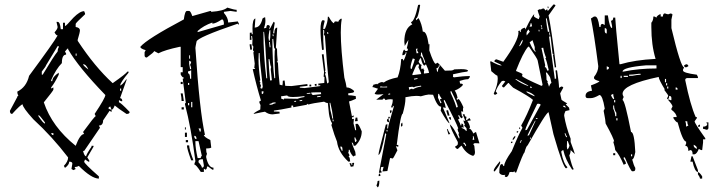

<svg xmlns="http://www.w3.org/2000/svg" viewBox="-20 -753 3146 841"><path d="M468.8 -272.5Q463.9 -281.2 463.9 -286.1Q455.1 -285.2 455.1 -277.3Q463.9 -272.5 468.8 -272.5ZM213.9 -161.1V-169.9H204.1Q206.1 -161.1 213.9 -161.1ZM176.8 -211.9V-216.8Q153.3 -249 148.4 -249V-244.1Q169.9 -211.9 176.8 -211.9ZM510.7 -355.5V-365.2H505.9V-355.5ZM367.2 -448.2Q357.4 -471.7 343.8 -471.7Q343.8 -465.8 367.2 -448.2ZM315.4 -508.8V-518.6H311.5V-508.8ZM311.5 -114.3Q331.1 -166 348.6 -166L343.8 -174.8Q394.5 -244.1 399.4 -244.1L394.5 -253.9Q441.4 -324.2 441.4 -336.9Q322.3 -460 278.3 -537.1V-541Q275.4 -541 264.6 -527.3L269.5 -518.6V-513.7Q251 -513.7 251 -476.6Q225.6 -451.2 204.1 -402.3V-397.5H209Q209 -416 237.3 -434.6V-425.8Q219.7 -389.6 204.1 -370.1V-365.2L213.9 -370.1V-360.4Q213.9 -356.4 171.9 -304.7Q208 -197.3 311.5 -114.3ZM167 -425.8Q217.8 -510.7 232.4 -527.3Q232.4 -538.1 237.3 -545.9V-550.8H232.4L181.6 -466.8Q181.6 -462.9 163.1 -439.5V-425.8ZM468.8 -272.5V-262.7L460 -267.6L431.6 -225.6Q431.6 -203.1 413.1 -203.1L418 -193.4L348.6 -91.8H343.8Q349.6 -68.4 357.4 -68.4Q357.4 -76.2 380.9 -110.4V-114.3H389.6V-110.4L362.3 -63.5L371.1 -49.8V-44.9H367.2L352.5 -54.7L348.6 -44.9Q348.6 -37.1 413.1 19.5V29.3Q380.9 29.3 325.2 -26.4Q317.4 -21.5 306.6 -21.5L311.5 -12.7L301.8 -7.8L293 -12.7L296.9 -36.1Q296.9 -44.9 283.2 -44.9Q283.2 -31.2 264.6 -17.6L259.8 -26.4Q278.3 -45.9 278.3 -63.5Q208 -155.3 126 -230.5Q79.1 -282.2 79.1 -295.9Q71.3 -295.9 33.2 -253.9Q23.4 -253.9 23.4 -267.6L55.7 -328.1Q55.7 -333 60.5 -333Q55.7 -341.8 55.7 -351.6Q95.7 -371.1 107.4 -420.9Q217.8 -570.3 232.4 -597.7Q225.6 -597.7 218.8 -611.3Q232.4 -626 232.4 -634.8L227.5 -657.2H232.4Q243.2 -657.2 246.1 -625H255.9V-653.3H264.6V-638.7Q269.5 -638.7 301.8 -675.8Q330.1 -704.1 348.6 -704.1L352.5 -694.3V-690.4Q311.5 -652.3 311.5 -648.4V-634.8Q330.1 -631.8 330.1 -620.1Q330.1 -611.3 320.3 -579.1V-574.2Q395.5 -460 473.6 -388.7Q533.2 -430.7 538.1 -439.5H543V-434.6Q508.8 -393.6 505.9 -378.9Q514.6 -378.9 534.2 -407.2V-402.3L505.9 -323.2Q515.6 -322.3 515.6 -309.6H510.7L501 -314.5V-304.7Q507.8 -304.7 547.9 -262.7Q547.9 -253.9 534.2 -253.9Q497.1 -278.3 482.4 -291Q475.6 -272.5 468.8 -272.5Z M845.7 -612.3 960.9 -645.5Q960.9 -668 952.1 -668Q923.8 -649.4 910.2 -649.4V-654.3Q871.1 -640.6 845.7 -617.2ZM864.3 -18.6Q873 -18.6 873 -28.3L868.2 -55.7Q849.6 -55.7 849.6 -46.9V-42Q864.3 -26.4 864.3 -18.6ZM859.4 -60.5Q859.4 -69.3 864.3 -69.3L849.6 -134.8H835.9V-129.9Q835.9 -103.5 845.7 -60.5ZM840.8 -143.6Q840.8 -158.2 831.1 -158.2V-153.3Q833 -143.6 840.8 -143.6ZM859.4 -176.8V-190.4H849.6Q854.5 -181.6 854.5 -176.8ZM808.6 -292V-301.8H803.7V-292ZM822.3 -283.2V-306.6H817.4V-283.2ZM808.6 -380.9V-389.6H803.7V-380.9ZM817.4 -408.2V-445.3Q808.6 -440.4 803.7 -440.4V-431.6Q812.5 -431.6 812.5 -408.2ZM817.4 -450.2Q817.4 -460 812.5 -468.8Q817.4 -477.5 817.4 -482.4L808.6 -487.3V-473.6L812.5 -450.2ZM812.5 -496.1V-510.7H808.6V-496.1ZM873 0H859.4Q838.9 -32.2 831.1 -32.2Q831.1 -37.1 835.9 -46.9Q817.4 -192.4 790 -296.9Q790 -301.8 793.9 -301.8L780.3 -408.2Q785.2 -408.2 785.2 -413.1Q778.3 -413.1 771.5 -426.8V-436.5H780.3V-459H771.5V-547.9H766.6Q702.1 -534.2 673.8 -519.5L655.3 -529.3Q655.3 -524.4 623 -501Q613.3 -501 613.3 -510.7V-524.4L618.2 -533.2Q594.7 -540 594.7 -547.9Q623 -582 785.2 -668Q790 -705.1 798.8 -705.1H808.6Q814.5 -705.1 822.3 -682.6L901.4 -705.1Q905.3 -705.1 905.3 -701.2Q960 -705.1 975.6 -719.7Q1005.9 -710 1016.6 -710V-701.2Q1012.7 -701.2 989.3 -705.1L960.9 -701.2V-696.3Q979.5 -674.8 979.5 -654.3L1021.5 -659.2L1026.4 -649.4V-645.5Q1021.5 -645.5 1021.5 -649.4Q840.8 -587.9 840.8 -570.3Q835.9 -546.9 835.9 -543Q854.5 -262.7 877.9 -162.1H873Q873 -153.3 901.4 -139.6L905.3 -106.4Q898.4 -102.5 882.8 -102.5Q882.8 -86.9 886.7 -79.1Q882.8 -70.3 882.8 -65.4Q892.6 -18.6 915 -18.6V-9.8H910.2L891.6 -23.4H886.7Q886.7 -9.8 877.9 -9.8Q877.9 -13.7 873 -13.7ZM827.1 -50.8H817.4Q798.8 -101.6 798.8 -116.2H808.6Q808.6 -98.6 827.1 -50.8ZM803.7 -129.9H793.9V-139.6H803.7ZM798.8 -153.3H790V-171.9H798.8ZM793.9 -185.5H790V-195.3H793.9ZM785.2 -273.4H775.4V-283.2H785.2ZM785.2 -310.5H775.4Q775.4 -325.2 771.5 -343.8H780.3ZM780.3 -384.8H771.5V-394.5H780.3Z M1158.2 -573.2Q1164.1 -574.2 1164.1 -601.6V-621.1L1160.2 -620.1Q1156.2 -598.6 1156.2 -587.9ZM1480.5 -92.8Q1480.5 -98.6 1479.5 -105Q1478.5 -111.3 1472.7 -111.3H1470.7L1471.7 -103.5Q1476.6 -96.7 1476.6 -92.8ZM1535.2 -130.9Q1542 -131.8 1542 -138.7Q1537.1 -146.5 1536.1 -151.4L1532.2 -150.4ZM1441.4 -221.7 1440.4 -229.5H1436.5L1437.5 -221.7ZM1439.5 -233.4Q1435.5 -269.5 1426.8 -302.7H1423.8L1426.8 -271.5Q1435.5 -238.3 1435.5 -233.4ZM1293 -309.6 1303.7 -311.5V-315.4L1292 -313.5ZM1269.5 -306.6 1277.3 -307.6 1276.4 -311.5 1268.6 -310.5ZM1161.1 -293.9 1171.9 -294.9Q1178.7 -299.8 1187.5 -300.8L1186.5 -304.7L1174.8 -303.7Q1168.9 -298.8 1160.2 -297.9ZM1369.1 -327.1 1384.8 -329.1 1383.8 -333 1369.1 -331.1ZM1351.6 -336.9 1386.7 -340.8 1385.7 -348.6Q1347.7 -348.6 1342.8 -347.7Q1345.7 -336.9 1351.6 -336.9ZM1324.2 -341.8 1339.8 -342.8 1338.9 -346.7 1323.2 -344.7ZM1220.7 -316.4Q1224.6 -317.4 1224.6 -321.3L1283.2 -320.3Q1297.9 -326.2 1313.5 -328.1V-332Q1282.2 -328.1 1263.7 -328.1Q1239.3 -328.1 1238.3 -335L1210.9 -331.1L1212.9 -319.3H1215.8Q1220.7 -319.3 1220.7 -316.4ZM1127 -340.8Q1133.8 -341.8 1133.8 -347.7V-353.5L1126 -352.5ZM1163.1 -400.4 1170.9 -401.4 1166 -448.2Q1166 -454.1 1168 -460Q1164.1 -461.9 1160.2 -494.1H1156.2Q1157.2 -457 1163.1 -400.4ZM1127.9 -364.3 1130.9 -373Q1117.2 -486.3 1117.2 -520.5H1113.3L1112.3 -491.2Q1112.3 -457 1120.1 -402.3Q1120.1 -399.4 1116.2 -398.4L1121.1 -390.6Q1121.1 -387.7 1118.2 -386.7L1123 -379.9Q1123 -373 1120.1 -367.2ZM1165 -545.9 1162.1 -569.3H1158.2L1161.1 -545.9ZM1418 -604.5 1417 -612.3H1413.1L1414.1 -604.5ZM1181.6 -410.2 1185.5 -411.1Q1182.6 -473.6 1182.6 -504.9Q1182.6 -537.1 1185.5 -537.1L1180.7 -543.9L1176.8 -583L1172.9 -582Q1173.8 -472.7 1181.6 -410.2ZM1178.7 -594.7 1177.7 -602.5H1173.8L1174.8 -594.7ZM1150.4 -410.2Q1141.6 -577.1 1136.7 -613.3H1133.8Q1133.8 -513.7 1146.5 -410.2ZM1505.9 -44.9Q1461.9 -85.9 1456.1 -132.8Q1445.3 -158.2 1431.6 -205.1L1434.6 -212.9Q1424.8 -227.5 1420.9 -254.9L1416 -301.8Q1408.2 -301.8 1399.4 -307.6Q1348.6 -300.8 1330.1 -294.9L1329.1 -298.8L1322.3 -293.9L1264.6 -283.2L1263.7 -291L1255.9 -290L1256.8 -282.2Q1205.1 -271.5 1179.7 -268.6V-264.6L1204.1 -263.7L1205.1 -255.9L1173.8 -252Q1156.2 -252 1140.6 -263.7Q1136.7 -263.7 1090.8 -253.9Q1090.8 -258.8 1120.1 -273.4L1121.1 -293Q1117.2 -298.8 1115.2 -307.6L1123 -312.5Q1103.5 -376 1086.9 -450.2L1097.7 -451.2Q1097.7 -455.1 1093.8 -455.1L1095.7 -474.6L1089.8 -522.5Q1089.8 -525.4 1092.8 -525.4L1087.9 -533.2L1089.8 -548.8L1085 -555.7L1085.9 -580.1L1084 -595.7L1080.1 -594.7L1082 -579.1L1074.2 -578.1V-609.4L1082 -610.4L1083 -602.5L1086.9 -603.5L1085.9 -627.9Q1085.9 -669.9 1098.6 -671.9L1095.7 -631.8L1099.6 -632.8Q1121.1 -634.8 1129.9 -671.9L1137.7 -676.8H1141.6L1142.6 -662.1Q1142.6 -646.5 1135.7 -628.9L1146.5 -630.9Q1146.5 -642.6 1153.3 -643.6Q1161.1 -642.6 1162.1 -636.7Q1159.2 -627.9 1159.2 -624Q1162.1 -624 1178.7 -658.2Q1179.7 -654.3 1183.6 -654.3L1176.8 -610.4L1177.7 -606.4L1181.6 -607.4Q1181.6 -631.8 1194.3 -631.8L1188.5 -544.9L1193.4 -538.1Q1193.4 -513.7 1196.3 -487.3Q1196.3 -483.4 1192.4 -482.4Q1193.4 -479.5 1197.3 -479.5Q1199.2 -430.7 1205.1 -381.8Q1209 -381.8 1216.8 -378.9Q1218.8 -384.8 1218.8 -399.4L1226.6 -400.4L1229.5 -377L1256.8 -376L1326.2 -384.8L1327.1 -377L1293 -373V-369.1L1313.5 -367.2L1382.8 -376V-379.9L1375 -378.9L1374 -386.7L1400.4 -389.6L1401.4 -414.1Q1401.4 -417 1397.5 -417L1399.4 -437.5L1389.6 -514.6L1397.5 -515.6L1405.3 -445.3Q1405.3 -442.4 1402.3 -441.4L1407.2 -434.6Q1407.2 -430.7 1403.3 -429.7Q1409.2 -416 1413.1 -387.7Q1419.9 -388.7 1419.9 -395.5Q1413.1 -453.1 1403.3 -594.7L1398.4 -602.5Q1400.4 -608.4 1400.4 -612.3L1399.4 -622.1H1395.5Q1395.5 -562.5 1398.4 -535.2L1390.6 -534.2Q1383.8 -588.9 1383.8 -621.1Q1383.8 -662.1 1394.5 -665L1402.3 -662.1Q1395.5 -634.8 1395.5 -626L1403.3 -627Q1416 -655.3 1416 -679.7H1419.9Q1435.5 -651.4 1443.4 -651.4Q1443.4 -659.2 1450.2 -659.2Q1458 -659.2 1461.9 -657.2Q1461.9 -663.1 1472.7 -670.9H1476.6V-667Q1472.7 -645.5 1472.7 -610.4Q1472.7 -539.1 1488.3 -413.1Q1496.1 -386.7 1498 -370.1Q1514.6 -370.1 1531.2 -354.5Q1531.2 -347.7 1522.9 -346.7Q1514.6 -345.7 1504.9 -343.8L1505.9 -335.9Q1519.5 -335.9 1538.1 -332L1539.1 -320.3Q1515.6 -309.6 1508.8 -308.6Q1519.5 -256.8 1521.5 -243.2L1528.3 -248L1529.3 -240.2L1521.5 -239.3L1522.5 -231.4L1530.3 -232.4L1528.3 -212.9L1536.1 -182.6H1540L1537.1 -210L1544.9 -210.9Q1550.8 -210.9 1564.5 -177.7Q1564.5 -142.6 1537.1 -115.2L1529.3 -114.3Q1527.3 -128.9 1520.5 -128.9Q1520.5 -125 1536.1 -87.9L1538.1 -72.3Q1534.2 -72.3 1527.3 -67.4Q1512.7 -84 1511.7 -96.7H1507.8Q1507.8 -85 1504.9 -84Q1508.8 -79.1 1510.7 -73.2Q1510.7 -69.3 1506.8 -68.4L1511.7 -61.5L1513.7 -45.9ZM1516.6 -22.5 1510.7 -38.1H1518.6L1519.5 -31.2H1523.4L1522.5 -39.1L1530.3 -40L1531.2 -36.1Q1528.3 -28.3 1528.3 -24.4ZM1535.2 -221.7V-225.6Q1537.1 -231.4 1537.1 -235.4V-237.3L1544.9 -238.3L1546.9 -222.7ZM1359.4 -377 1358.4 -384.8 1366.2 -385.7 1367.2 -377.9ZM1335.9 -374 1335 -381.8 1342.8 -382.8 1343.8 -375ZM1076.2 -535.2 1073.2 -558.6 1081.1 -559.6 1084 -536.1Z M1804.7 -519.5 1812.5 -520.5 1811.5 -524.4Q1806.6 -531.2 1806.6 -535.2Q1809.6 -536.1 1809.6 -539.1V-540L1801.8 -539.1ZM1838.9 -477.5 1842.8 -478.5 1839.8 -489.3Q1829.1 -512.7 1828.1 -522.5H1824.2V-518.6Q1824.2 -511.7 1822.3 -506.8H1823.2Q1831.1 -506.8 1838.9 -477.5ZM1783.2 -451.2Q1796.9 -489.3 1796.9 -494.1L1788.1 -497.1Q1778.3 -470.7 1778.3 -457Q1778.3 -451.2 1781.2 -451.2ZM1836.9 -430.7 1859.4 -433.6Q1856.4 -450.2 1845.7 -471.7L1839.8 -465.8Q1831.1 -465.8 1823.2 -499Q1818.4 -497.1 1813.5 -482.4Q1821.3 -468.8 1827.1 -468.8L1824.2 -460.9L1826.2 -449.2L1834 -454.1Q1835 -446.3 1838.9 -446.3Q1836.9 -442.4 1836.9 -437.5ZM1787.1 -423.8 1825.2 -428.7Q1825.2 -432.6 1812.5 -459Q1815.4 -464.8 1815.4 -468.8V-470.7Q1811.5 -470.7 1807.1 -470.2Q1802.7 -469.7 1786.1 -427.7ZM1898.4 -439.5V-442.4Q1898.4 -451.2 1906.2 -463.9Q1906.2 -467.8 1902.3 -467.8V-465.8Q1902.3 -456.1 1891.6 -454.1L1894.5 -439.5ZM1793.9 -404.3 1808.6 -407.2V-411.1L1793 -408.2ZM1675.8 -370.1V-374L1661.1 -373Q1651.4 -373 1648.4 -375Q1644.5 -374 1644.5 -370.1ZM1772.5 -359.4Q1776.4 -362.3 1779.3 -363.3Q1782.2 -364.3 1783.2 -364.3Q1788.1 -364.3 1788.1 -361.3Q1803.7 -371.1 1825.2 -374L1824.2 -377.9Q1793.9 -374 1793.9 -370.1L1786.1 -373L1770.5 -371.1ZM1681.6 -337.9 1689.5 -339.8 1688.5 -343.8 1680.7 -341.8ZM1978.5 -282.2 1985.4 -284.2Q1983.4 -300.8 1957 -353.5H1953.1L1954.1 -345.7Q1976.6 -296.9 1978.5 -282.2ZM1909.2 -300.8 1913.1 -301.8V-305.7Q1908.2 -310.5 1907.2 -318.4L1915 -320.3Q1904.3 -335 1903.3 -341.8H1899.4L1898.4 -325.2ZM1673.8 -176.8 1677.7 -177.7 1676.8 -184.6 1672.9 -183.6ZM2057.6 -140.6 2054.7 -156.2H2050.8L2051.8 -152.3Q2051.8 -146.5 2049.8 -140.6ZM2018.6 -112.3 2021.5 -114.3V-118.2Q2017.6 -123 2015.6 -127.9L2007.8 -127Q2017.6 -118.2 2018.6 -112.3ZM1639.6 3.9 1671.9 -165Q1670.9 -168.9 1667 -168.9Q1650.4 -77.1 1637.7 -74.2V-75.2Q1637.7 -86.9 1669.9 -207L1676.8 -209V-203.1Q1676.8 -197.3 1675.8 -192.4Q1675.8 -189.5 1679.7 -189.5V-190.4Q1679.7 -202.1 1705.1 -286.1Q1704.1 -290 1700.2 -290L1701.2 -283.2L1693.4 -282.2V-285.2Q1700.2 -300.8 1700.2 -312.5V-317.4L1690.4 -318.4Q1678.7 -318.4 1668 -314.5Q1667 -321.3 1661.1 -321.3Q1656.2 -320.3 1656.2 -317.4V-316.4H1627.9L1660.2 -340.8Q1645.5 -338.9 1636.7 -338.9Q1622.1 -338.9 1621.1 -343.8L1635.7 -364.3L1615.2 -371.1H1613.3Q1611.3 -371.1 1611.3 -372.1Q1611.3 -375 1619.1 -385.7V-381.8L1627.9 -385.7Q1630.9 -385.7 1630.9 -382.8Q1642.6 -392.6 1653.3 -393.6L1661.1 -391.6Q1678.7 -405.3 1721.7 -414.1Q1734.4 -446.3 1737.3 -494.1L1744.1 -495.1L1746.1 -487.3Q1751 -488.3 1760.7 -521.5Q1760.7 -524.4 1757.8 -524.4H1756.8V-522.5Q1756.8 -512.7 1743.2 -510.7L1742.2 -514.6Q1746.1 -534.2 1751 -536.1Q1753.9 -529.3 1758.8 -529.3Q1766.6 -529.3 1766.6 -535.2Q1766.6 -541 1761.7 -541Q1768.6 -568.4 1768.6 -576.2V-578.1L1752.9 -551.8L1751 -569.3Q1751 -629.9 1786.1 -646.5Q1780.3 -652.3 1780.3 -656.2Q1795.9 -659.2 1811.5 -731.4L1819.3 -732.4L1820.3 -729.5Q1811.5 -672.9 1801.8 -671.9L1802.7 -664.1L1813.5 -673.8Q1828.1 -647.5 1832 -614.3H1834Q1849.6 -614.3 1857.4 -558.6L1861.3 -559.6L1860.4 -532.2Q1879.9 -473.6 1888.7 -473.6L1896.5 -478.5Q1904.3 -472.7 1928.7 -443.4L1959 -444.3Q1963.9 -445.3 1970.7 -449.2L2000 -450.2Q2029.3 -450.2 2030.3 -442.4Q2027.3 -442.4 2027.3 -439.5Q2011.7 -438.5 1964.8 -427.7L1963.9 -424.8L1964.8 -421.9L1963.9 -416H1964.8Q1966.8 -416 1967.8 -414.1Q2007.8 -419.9 2038.1 -419.9V-418.9Q2038.1 -412.1 2030.3 -406.2Q2012.7 -405.3 1993.2 -398.4L1995.1 -386.7H1999Q2006.8 -386.7 2007.8 -380.9Q1995.1 -365.2 1971.7 -356.4Q1980.5 -344.7 1984.4 -323.2H1980.5L1981.4 -315.4L1989.3 -319.3Q1998 -310.5 2009.8 -283.2Q2007.8 -279.3 2007.8 -272.5L2008.8 -263.7L2000 -265.6L2002.9 -246.1L2007.8 -240.2L2001 -234.4Q1992.2 -243.2 1991.2 -249Q1987.3 -249 1987.3 -245.1Q1992.2 -238.3 1993.2 -233.4L1986.3 -229.5Q1997.1 -210.9 1997.1 -204.1H2001V-211.9Q2008.8 -210.9 2009.3 -205.1Q2009.8 -199.2 2010.7 -193.4L2002 -196.3L2002.9 -192.4Q2019.5 -185.5 2020.5 -179.7H2024.4L2023.4 -191.4L2013.7 -202.1V-203.1Q2013.7 -206.1 2016.6 -207Q2011.7 -214.8 2009.8 -225.6L2018.6 -222.7L2006.8 -252L2014.6 -252.9Q2015.6 -241.2 2023.4 -241.2Q2021.5 -234.4 2021.5 -226.6L2025.4 -227.5L2036.1 -236.3Q2040 -231.4 2042 -225.6L2026.4 -223.6Q2036.1 -210.9 2039.1 -194.3Q2035.2 -193.4 2035.2 -189.5H2036.1Q2043 -189.5 2053.7 -168L2061.5 -173.8H2065.4L2080.1 -125L2059.6 -126L2052.7 -122.1L2057.6 -114.3L2060.5 -86.9Q2060.5 -73.2 2051.8 -70.3Q2020.5 -80.1 2002 -115.2Q1998 -113.3 1985.4 -100.6H1984.4Q1978.5 -100.6 1972.7 -110.4Q1985.4 -117.2 1985.4 -122.1V-130.9Q1953.1 -189.5 1950.2 -209Q1967.8 -194.3 1989.3 -147.5H1993.2Q1992.2 -156.2 1988.3 -163.1L1990.2 -170.9Q1985.4 -176.8 1984.4 -186.5Q1984.4 -189.5 1987.3 -190.4Q1980.5 -211.9 1927.7 -314.5H1923.8L1924.8 -306.6Q1928.7 -302.7 1932.6 -280.3Q1925.8 -282.2 1921.9 -282.2H1919.9Q1920.9 -278.3 1949.2 -212.9Q1941.4 -212.9 1910.2 -268.6Q1912.1 -275.4 1912.1 -282.2V-286.1H1910.2Q1895.5 -286.1 1877 -337.9L1857.4 -338.9Q1845.7 -337.9 1823.2 -331.1Q1816.4 -333 1802.7 -333Q1786.1 -333 1755.9 -327.1V-320.3Q1755.9 -297.9 1744.1 -254.9Q1734.4 -253.9 1717.8 -118.2H1724.6V-110.4Q1718.8 -110.4 1713.9 -113.3L1720.7 -94.7Q1703.1 -59.6 1700.2 -58.6Q1694.3 -60.5 1690.4 -60.5H1688.5L1676.8 -3.9L1655.3 -2L1660.2 -22.5L1648.4 -20.5V-13.7Q1648.4 -8.8 1646.5 -8.8L1651.4 -1V2.9ZM1689.5 -256.8 1687.5 -268.6 1694.3 -270.5 1695.3 -265.6Q1695.3 -258.8 1689.5 -256.8ZM1681.6 -233.4 1680.7 -241.2H1687.5V-239.3Q1687.5 -233.4 1681.6 -233.4ZM1684.6 -217.8H1682.6Q1676.8 -217.8 1674.8 -224.6Q1674.8 -232.4 1681.6 -233.4ZM1941.4 -246.1 1934.6 -268.6 1942.4 -270.5 1949.2 -247.1ZM1737.3 -198.2 1736.3 -204.1Q1736.3 -213.9 1742.2 -215.8L1743.2 -205.1Q1743.2 -200.2 1737.3 -198.2ZM1956.1 -228.5H1955.1Q1948.2 -228.5 1946.3 -239.3L1954.1 -240.2ZM1944.3 -164.1 1937.5 -187.5H1941.4Q1942.4 -180.7 1952.1 -166ZM1638.7 18.6V14.6Q1638.7 7.8 1644.5 6.8L1646.5 17.6ZM1633.8 67.4 1628.9 59.6Q1633.8 47.9 1633.8 42V40L1641.6 38.1Q1641.6 66.4 1633.8 67.4Z M2379.9 -613.3 2386.7 -614.3 2375 -672.9 2371.1 -671.9Q2375 -636.7 2379.9 -613.3ZM2464.8 -98.6Q2469.7 -99.6 2474.6 -115.2L2466.8 -135.7L2463.9 -134.8L2462.9 -110.4ZM2463.9 -152.3 2462.9 -156.2Q2458 -161.1 2457 -168.9H2453.1L2455.1 -162.1L2460 -152.3ZM2256.8 -127 2260.7 -127.9 2265.6 -139.6 2261.7 -138.7ZM2303.7 -143.6 2305.7 -151.4 2302.7 -150.4 2300.8 -143.6ZM2290 -159.2 2296.9 -160.2Q2314.5 -197.3 2326.2 -224.6L2323.2 -223.6Q2301.8 -185.5 2290 -159.2ZM2328.1 -231.4 2335 -233.4 2334 -236.3 2327.1 -235.4ZM2458 -281.2Q2456.1 -290 2451.2 -290L2445.3 -289.1Q2447.3 -284.2 2458 -281.2ZM2281.2 -182.6 2288.1 -184.6 2347.7 -293 2346.7 -296.9 2338.9 -298.8 2333 -297.9Q2281.2 -193.4 2281.2 -185.5ZM2321.3 -331.1V-334Q2310.5 -345.7 2288.1 -352.5L2285.2 -351.6Q2286.1 -346.7 2321.3 -331.1ZM2303.7 -367.2 2309.6 -368.2Q2308.6 -374 2303.7 -374H2301.8ZM2384.8 -373Q2390.6 -388.7 2395.5 -389.6L2390.6 -410.2Q2389.6 -417 2375 -435.5L2371.1 -434.6Q2374 -422.9 2374 -403.3Q2378.9 -397.5 2379.9 -393.6L2377 -392.6Q2380.9 -388.7 2384.8 -373ZM2293.9 -376 2293 -378.9 2240.2 -407.2 2237.3 -406.2Q2259.8 -387.7 2293.9 -376ZM2377 -443.4 2383.8 -445.3Q2374 -490.2 2369.1 -497.1Q2369.1 -499 2372.1 -500Q2363.3 -520.5 2359.4 -543.9L2351.6 -543L2368.2 -466.8L2366.2 -459H2367.2Q2373 -459 2377 -443.4ZM2351.6 -377Q2356.4 -377.9 2356.4 -382.8L2335 -488.3Q2334 -496.1 2296.9 -548.8L2293 -547.9Q2270.5 -521.5 2240.2 -443.4Q2241.2 -440.4 2244.1 -440.4Q2267.6 -431.6 2268.6 -427.7L2266.6 -419.9Q2273.4 -411.1 2351.6 -377ZM2326.2 -526.4V-527.3Q2326.2 -532.2 2323.2 -532.2H2322.3V-546.9L2312.5 -577.1L2299.8 -567.4Q2317.4 -526.4 2326.2 -526.4ZM2256.8 -550.8Q2269.5 -566.4 2269.5 -576.2V-579.1Q2265.6 -578.1 2253.9 -550.8ZM2387.7 -596.7 2390.6 -597.7 2387.7 -611.3 2384.8 -610.4ZM2339.8 -615.2 2343.8 -616.2 2341.8 -623 2338.9 -622.1ZM2352.5 -625 2355.5 -626 2354.5 -632.8 2350.6 -631.8ZM2287.1 -597.7 2300.8 -614.3Q2295.9 -620.1 2295.9 -624Q2286.1 -617.2 2286.1 -605.5ZM2353.5 -635.7 2352.5 -642.6H2348.6L2350.6 -635.7ZM2299.8 -635.7 2310.5 -637.7 2307.6 -651.4 2303.7 -650.4V-647.5Q2303.7 -643.6 2299.8 -635.7ZM2198.2 22.5Q2191.4 22.5 2190.4 16.6Q2193.4 16.6 2193.4 12.7L2185.5 13.7Q2172.9 13.7 2167 3.9Q2167 -34.2 2177.7 -34.2Q2183.6 -34.2 2184.6 -25.4L2188.5 -26.4Q2188.5 -43.9 2221.7 -90.8Q2252.9 -167 2268.6 -193.4L2262.7 -203.1Q2288.1 -247.1 2314.5 -315.4Q2300.8 -329.1 2227.5 -369.1Q2209 -386.7 2209 -389.6L2205.1 -388.7L2187.5 -370.1Q2180.7 -370.1 2178.7 -377L2193.4 -396.5L2184.6 -399.4L2177.7 -397.5Q2156.2 -371.1 2151.4 -352.5Q2157.2 -346.7 2158.2 -342.8L2149.4 -337.9Q2144.5 -337.9 2142.6 -342.8Q2160.2 -380.9 2160.2 -408.2Q2160.2 -416 2158.2 -421.9Q2153.3 -421.9 2131.8 -441.4L2127 -483.4L2130.9 -484.4Q2164.1 -465.8 2177.7 -465.8Q2176.8 -469.7 2145.5 -483.4Q2145.5 -491.2 2154.3 -493.2L2184.6 -482.4Q2251 -574.2 2251 -610.4L2250 -617.2L2256.8 -619.1L2257.8 -612.3L2261.7 -613.3L2260.7 -616.2Q2260.7 -627.9 2279.3 -631.8L2281.2 -624Q2312.5 -688.5 2320.3 -690.4L2318.4 -682.6Q2319.3 -677.7 2339.8 -668.9L2343.8 -680.7Q2336.9 -699.2 2335 -708Q2342.8 -712.9 2345.7 -712.9Q2347.7 -712.9 2348.6 -710.9Q2353.5 -715.8 2360.4 -715.8Q2365.2 -715.8 2368.2 -707L2377 -712.9L2377.9 -706.1L2381.8 -707L2404.3 -733.4Q2412.1 -733.4 2413.1 -728.5L2382.8 -685.5Q2395.5 -625 2416 -459L2410.2 -457L2402.3 -511.7Q2402.3 -513.7 2404.3 -513.7Q2404.3 -517.6 2400.4 -517.6L2391.6 -593.8L2384.8 -592.8L2410.2 -407.2L2416 -409.2Q2416 -426.8 2413.1 -444.3L2419.9 -445.3Q2428.7 -387.7 2428.7 -368.2L2438.5 -374Q2445.3 -374 2447.3 -369.1L2433.6 -343.8L2439.5 -316.4Q2439.5 -314.5 2464.8 -299.8L2458 -295.9L2472.7 -281.2L2474.6 -270.5L2457 -266.6Q2451.2 -255.9 2451.2 -246.1Q2459 -198.2 2479.5 -145.5V-130.9Q2494.1 -92.8 2498 -78.1L2479.5 -95.7Q2479.5 -83 2473.6 -72.3Q2485.4 -23.4 2493.2 -11.7L2486.3 -9.8Q2456.1 -54.7 2447.3 -95.7Q2438.5 -92.8 2438.5 -87.9V-86.9Q2448.2 -36.1 2465.8 -20.5L2460 -15.6Q2447.3 -15.6 2404.3 -165L2382.8 -261.7Q2371.1 -258.8 2291 -116.2Q2285.2 -114.3 2277.3 -85Q2271.5 -82 2241.2 2L2238.3 2.9Q2234.4 2.9 2233.4 -2.9L2227.5 1L2219.7 0L2211.9 1Q2207 20.5 2198.2 22.5ZM2143.6 -2 2142.6 -6.8Q2142.6 -14.6 2169.9 -46.9L2170.9 -42Q2170.9 -32.2 2147.5 -2.9ZM2217.8 -126Q2217.8 -132.8 2223.6 -133.8L2224.6 -127ZM2226.6 -138.7 2225.6 -142.6Q2225.6 -148.4 2236.3 -158.2L2237.3 -154.3Q2237.3 -149.4 2226.6 -138.7ZM2244.1 -170.9 2243.2 -177.7 2250 -178.7V-177.7Q2250 -172.9 2244.1 -170.9ZM2254.9 -187.5 2253.9 -194.3 2256.8 -195.3 2258.8 -188.5ZM2379.9 -716.8 2377.9 -723.6 2381.8 -724.6 2382.8 -717.8Z M2892.6 -694.3Q2902.3 -690.4 2907.2 -690.4Q2916 -694.3 2920.9 -694.3Q2920.9 -690.4 2925.8 -690.4L2920.9 -667V-629.9Q2961.9 -458 2976.6 -458L2971.7 -448.2V-444.3Q2971.7 -433.6 3032.2 -425.8L3037.1 -416V-411.1H2990.2Q2981.4 -410.2 2981.4 -402.3Q3003.9 -292 3027.3 -240.2H3032.2V-235.4L3022.5 -221.7Q3022.5 -212.9 3069.3 -147.5V-142.6H3059.6V-128.9L3055.7 -95.7H3050.8L3041 -100.6Q3032.2 -79.1 3022.5 -77.1H3013.7Q3013.7 -95.7 3003.9 -95.7L2995.1 -91.8Q2995.1 -114.3 2981.4 -114.3L2985.4 -124V-132.8Q2970.7 -132.8 2948.2 -216.8Q2941.4 -216.8 2929.7 -235.4V-240.2H2944.3Q2942.4 -256.8 2920.9 -272.5V-277.3L2925.8 -286.1Q2925.8 -293.9 2907.2 -314.5V-318.4L2916 -314.5H2920.9V-323.2Q2920.9 -333 2911.1 -333Q2911.1 -318.4 2902.3 -318.4V-323.2L2907.2 -333Q2907.2 -336.9 2888.7 -360.4H2892.6Q2865.2 -405.3 2865.2 -416Q2707 -382.8 2707 -341.8Q2707 -336.9 2711.9 -328.1Q2707 -319.3 2707 -314.5Q2716.8 -314.5 2744.1 -174.8Q2758.8 -174.8 2762.7 -86.9Q2756.8 -54.7 2749 -54.7Q2755.9 -28.3 2762.7 -17.6V-12.7Q2762.7 -2.9 2753.9 -2.9H2749Q2743.2 -2.9 2716.8 -63.5H2711.9V-58.6Q2721.7 -43.9 2721.7 -36.1L2711.9 -31.2Q2693.4 -75.2 2674.8 -95.7Q2674.8 -103.5 2666 -132.8H2669.9Q2669.9 -144.5 2632.8 -211.9Q2632.8 -223.6 2624 -267.6L2628.9 -277.3Q2619.1 -336.9 2605.5 -336.9Q2582 -323.2 2568.4 -323.2H2554.7Q2544.9 -323.2 2544.9 -333Q2544.9 -352.5 2573.2 -355.5L2568.4 -378.9Q2605.5 -392.6 2605.5 -397.5Q2582 -403.3 2582 -411.1V-416Q2600.6 -439.5 2600.6 -462.9Q2582 -607.4 2568.4 -671.9L2582 -680.7H2586.9Q2599.6 -680.7 2605.5 -634.8H2610.4Q2610.4 -648.4 2619.1 -648.4L2628.9 -643.6V-685.5H2642.6Q2650.4 -629.9 2661.1 -629.9V-638.7L2656.2 -662.1Q2666 -662.1 2666 -675.8H2674.8Q2674.8 -659.2 2693.4 -471.7H2698.2Q2759.8 -490.2 2851.6 -495.1Q2833 -555.7 2833 -634.8V-653.3Q2841.8 -663.1 2841.8 -680.7H2846.7L2855.5 -675.8Q2855.5 -682.6 2870.1 -690.4H2874V-680.7H2883.8Q2883.8 -694.3 2892.6 -694.3ZM2628.9 -629.9V-616.2Q2629.9 -606.4 2637.7 -606.4V-620.1Q2637.7 -629.9 2628.9 -629.9ZM2707 -439.5H2711.9Q2777.3 -453.1 2855.5 -453.1V-466.8H2809.6Q2707 -458 2707 -439.5ZM2985.4 -471.7Q2995.1 -470.7 2995.1 -462.9L2985.4 -458Q2976.6 -458 2976.6 -466.8ZM2637.7 -462.9V-448.2Q2647.5 -448.2 2647.5 -458ZM2735.4 -425.8V-420.9H2749Q2774.4 -425.8 2786.1 -425.8V-429.7H2777.3Q2752 -425.8 2735.4 -425.8ZM2698.2 -420.9V-411.1H2703.1V-420.9ZM2711.9 -420.9V-416H2730.5V-420.9ZM2892.6 -407.2V-392.6H2897.5V-407.2ZM2897.5 -388.7V-378.9H2902.3V-388.7ZM2902.3 -374V-365.2H2907.2V-374ZM2939.5 -370.1V-360.4H2948.2Q2948.2 -370.1 2939.5 -370.1ZM2656.2 -336.9Q2663.1 -318.4 2669.9 -318.4V-323.2Q2666 -331.1 2666 -341.8ZM2669.9 -314.5V-304.7H2674.8V-314.5ZM2666 -291V-277.3Q2674.8 -258.8 2674.8 -244.1H2679.7V-258.8Q2669.9 -272.5 2669.9 -291ZM2679.7 -235.4V-225.6H2684.6V-235.4ZM2981.4 -221.7Q2985.4 -213.9 2985.4 -198.2L2995.1 -203.1Q2990.2 -210.9 2990.2 -221.7ZM3074.2 -216.8H3083V-193.4Q3083 -184.6 3074.2 -184.6Q3065.4 -188.5 3059.6 -188.5V-198.2Q3078.1 -198.2 3078.1 -211.9Q3074.2 -211.9 3074.2 -216.8ZM3045.9 -207V-198.2H3037.1Q3038.1 -207 3045.9 -207ZM3018.6 -119.1V-114.3Q3018.6 -107.4 3032.2 -100.6V-105.5Q3032.2 -112.3 3018.6 -119.1ZM2666 -82H2674.8V-73.2H2666ZM2744.1 -77.1V-68.4H2749V-77.1ZM3008.8 -68.4H3013.7L3037.1 -7.8V1Q3022.5 -2 3013.7 -44.9H3003.9ZM3037.1 1Q3043.9 1 3055.7 19.5V29.3H3045.9Q3045.9 22.5 3037.1 10.7Z"/></svg>

Font: Blackcraft
Style: Regular
Weight: 400
Designer: GGBotNet
Foundry: GGBotNet
Version: 1.00